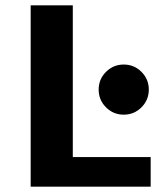

<svg xmlns="http://www.w3.org/2000/svg" viewBox="-20 -700 601 720"><path d="M95 0ZM545 -111V0H95V-680H253V-111ZM350 -364Q350 -403 377.5 -430.5Q405 -458 444 -458Q483 -458 510.5 -430.5Q538 -403 538 -364Q538 -325 510.5 -297.5Q483 -270 444 -270Q405 -270 377.5 -297.5Q350 -325 350 -364Z"/></svg>

Font: Martel Sans ExtraBold
Style: Regular
Weight: 800
Designer: Dan Reynolds and Mathieu Réguer
Foundry: Dan Reynolds and Mathieu Réguer
Version: Version 1.002; ttfautohint (v1.1) -l 5 -r 5 -G 72 -x 0 -D la